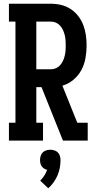

<svg xmlns="http://www.w3.org/2000/svg" viewBox="-20 -755 540 1031"><path d="M28 0V-96H63V-639H28V-735H253Q281 -735 308 -728.5Q335 -722 358.5 -707Q382 -692 399.5 -669.5Q417 -647 427 -621Q437 -595 441 -567Q445 -539 445 -511Q445 -477 439 -443Q433 -409 417 -379Q401 -349 374 -326.5Q347 -304 315 -295L395 -96H451V0H318L203 -287H175V-96H211V0ZM175 -383H253Q267 -383 280 -388.5Q293 -394 302.5 -404.5Q312 -415 318 -428Q324 -441 327.5 -455Q331 -469 332 -483Q333 -497 333 -511Q333 -525 332 -539Q331 -553 327.5 -567Q324 -581 318 -594Q312 -607 302.5 -617.5Q293 -628 280 -633.5Q267 -639 253 -639H175ZM239 256 196 215Q208 203 217.5 188.5Q227 174 233 157Q224 155 216.5 150Q209 145 204 138Q199 131 197 122Q195 113 195 104Q195 93 198.5 82Q202 71 209.5 63.5Q217 56 228 52.5Q239 49 250 49Q261 49 272 52.5Q283 56 290.5 63.5Q298 71 301.5 82Q305 93 305 104Q305 125 301 146.5Q297 168 288.5 187.5Q280 207 267.5 224.5Q255 242 239 256Z"/></svg>

Font: Iosevka Slab
Style: Bold
Weight: 700
Monospace: yes
Designer: Belleve Invis
Foundry: Belleve Invis
Version: Version 11.1.1; ttfautohint (v1.8.3)